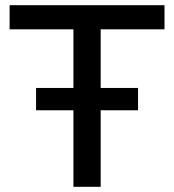

<svg xmlns="http://www.w3.org/2000/svg" viewBox="-20 -720 671 740"><path d="M263 0V-295H119V-381H263V-607H17V-700H614V-607H368V-381H512V-295H368V0Z"/></svg>

Font: Red Hat Display SemiBold
Style: Regular
Weight: 600
Designer: Pentagram, MCKL
Foundry: Pentagram, MCKL
Version: Version 1.023